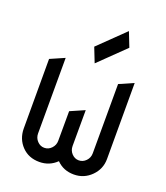

<svg xmlns="http://www.w3.org/2000/svg" viewBox="-143 -885 849 983"><g transform="rotate(20 281.0 -393.5)"><path d="M249.5 -650.9 389.2 -786.6 420.4 -707 280.8 -571.3ZM53.7 -133.3V-512.7L131.8 -546.9L131.3 -135.3Q131.3 -110.8 147.5 -93.8Q163.6 -76.7 185.5 -76.7Q208.5 -76.7 224.6 -93.8Q241.2 -111.3 241.2 -134.8V-135.3L241.7 -296.4L319.8 -330.6L319.3 -135.3Q319.3 -110.8 335.4 -93.8Q351.6 -76.7 373.5 -76.7Q396 -76.7 412.6 -93.8Q429.2 -110.8 429.2 -135.3L429.7 -512.7L507.8 -546.9V-132.8Q507.8 -78.1 468.8 -39.1Q429.7 0 374.5 0Q317.4 0 280.3 -38.1Q241.2 0 186.5 0Q127.9 0 91.3 -38.1Q54.2 -76.7 53.7 -133.3Z"/></g></svg>

Font: NovaMono
Style: Regular
Weight: 400
Monospace: yes
Version: Version 1.2